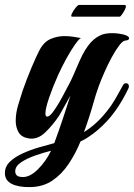

<svg xmlns="http://www.w3.org/2000/svg" viewBox="-39 -563 546 782"><path d="M85 199Q37 200 9 186Q-19 172 -19 142Q-19 115 1.5 95.5Q22 76 54 61.5Q86 47 120.5 37Q155 27 182 20Q201 -31 216.5 -78Q232 -125 248 -174L202 -92Q175 -52 144.5 -23Q114 6 79 1Q48 -4 36.5 -24.5Q25 -45 25 -71Q25 -102 35 -135.5Q45 -169 53 -193Q70 -242 89.5 -288Q109 -334 121 -357Q139 -392 166.5 -404Q194 -416 224 -416Q241 -416 258 -413.5Q275 -411 291 -408Q284 -406 267.5 -383Q251 -360 232.5 -326.5Q214 -293 198 -258Q176 -209 161 -165Q146 -121 146 -101Q146 -88 153 -88Q161 -88 173 -102Q193 -128 213 -165Q233 -202 248 -231Q259 -254 271 -282.5Q283 -311 296 -338Q319 -382 343 -402Q367 -422 392 -426Q398 -427 404.5 -427.5Q411 -428 417 -428Q434 -428 448.5 -425.5Q463 -423 469 -421Q487 -415 487 -407Q487 -403 482.5 -400.5Q478 -398 473 -398Q462 -398 447 -378.5Q432 -359 416 -329.5Q400 -300 386 -268Q360 -210 343 -149Q326 -88 303 -25Q355 -57 397 -111Q415 -133 431 -160.5Q447 -188 462 -216Q466 -224 474 -224Q486 -224 486 -211Q486 -209 485.5 -207Q485 -205 484 -203Q465 -163 443 -129.5Q421 -96 397 -70Q360 -30 321 -5Q307 5 289 13Q269 62 241 104Q213 146 175 172Q137 198 85 199ZM55 158Q84 158 116 126Q148 94 169 51Q140 58 105.5 70Q71 82 47 98Q23 114 23 135Q23 145 29.5 151.5Q36 158 55 158ZM255 -495Q248 -495 253.5 -507Q259 -519 268.5 -531Q278 -543 283 -543H467Q474 -543 474 -537Q474 -532 468.5 -521.5Q463 -511 457 -503Q451 -495 448 -495Z"/></svg>

Font: Praise
Style: Regular
Weight: 400
Designer: Robert E. Leuschke
Foundry: Robert E. Leuschke
Version: Version 1.100; ttfautohint (v1.8.3)